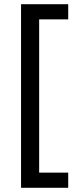

<svg xmlns="http://www.w3.org/2000/svg" viewBox="-20 -734 369 912"><path d="M304 158H80V-714H304V-642H166V86H304Z"/></svg>

Font: TSCustom
Style: Regular
Weight: 400
Designer: Monotype Design Team
Foundry: Monotype Imaging Inc.
Version: Version 2.004; ttfautohint (v1.8.3) -l 8 -r 50 -G 200 -x 14 